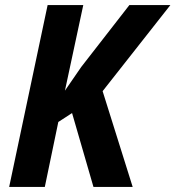

<svg xmlns="http://www.w3.org/2000/svg" viewBox="-20 -734 689 754"><path d="M16 0 167 -714H307L235 -378L299 -471L488 -714H649L383 -376L501 0H347L263 -290L209 -255L156 0Z"/></svg>

Font: Noto Sans SemiCondensed
Style: Bold Italic
Weight: 700
Width: 4
Italic angle: -12°
Designer: Monotype Design Team
Foundry: Monotype Imaging Inc.
Version: Version 2.013; ttfautohint (v1.8.4.7-5d5b)